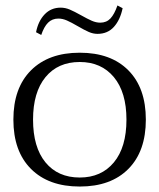

<svg xmlns="http://www.w3.org/2000/svg" viewBox="-20 -673 584 703"><path d="M112 -555Q120 -596 143.5 -620.5Q167 -645 202 -645Q219 -645 235.5 -638Q252 -631 277 -617Q300 -604 316 -597Q332 -590 347 -590Q370 -590 384.5 -605.5Q399 -621 410 -653L429 -643Q420 -600 397 -574.5Q374 -549 337 -549Q321 -549 305 -556Q289 -563 265 -577Q241 -591 225 -598Q209 -605 194 -605Q171 -605 156 -590Q141 -575 131 -545ZM29 -235Q29 -351 93.5 -415.5Q158 -480 272 -480Q386 -480 450 -415.5Q514 -351 514 -235Q514 -119 450 -54.5Q386 10 272 10Q158 10 93.5 -54.5Q29 -119 29 -235ZM443 -235Q443 -335 397 -390.5Q351 -446 272 -446Q192 -446 146.5 -390.5Q101 -335 101 -235Q101 -134 146.5 -78.5Q192 -23 272 -23Q351 -23 397 -78.5Q443 -134 443 -235Z"/></svg>

Font: Taviraj Light
Style: Regular
Weight: 300
Designer: Katatrad Team
Foundry: CadsonDemak
Version: Version 1.001